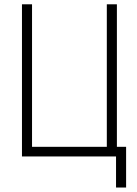

<svg xmlns="http://www.w3.org/2000/svg" viewBox="-20 -713 626 875"><path d="M80.1 0V-693.4H126V-43.9H466.8V-693.4H512.7V-43.9H554.7V141.6H508.8V0Z"/></svg>

Font: Cascadia Mono ExtraLight
Style: Regular
Weight: 200
Monospace: yes
Designer: Aaron Bell
Foundry: Saja Typeworks
Version: Version 2404.023; ttfautohint (v1.8.4)